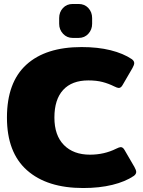

<svg xmlns="http://www.w3.org/2000/svg" viewBox="-20 -932 721 967"><path d="M278 -812V-841Q278 -871 297 -891.5Q316 -912 346 -912H376Q406 -912 425 -891.5Q444 -871 444 -841V-812Q444 -783 425 -762Q406 -741 376 -741H346Q317 -741 297.5 -762Q278 -783 278 -812ZM15 -340Q15 -517 112.5 -606Q210 -695 391 -695Q473 -695 537 -679Q601 -663 644 -634Q656 -625 656 -614Q656 -605 647 -589L597 -503Q589 -489 578 -489Q571 -489 555 -497Q527 -511 496.5 -519Q466 -527 425 -527Q342 -527 298 -479Q254 -431 254 -340Q254 -250 302 -201.5Q350 -153 433 -153Q505 -153 565 -183Q581 -191 588 -191Q599 -191 607 -177L657 -91Q666 -75 666 -66Q666 -55 654 -46Q611 -17 546 -1Q481 15 399 15Q217 15 116 -74.5Q15 -164 15 -340Z"/></svg>

Font: Mitr
Style: Bold
Weight: 700
Designer: Thanarat Vachiruckul
Foundry: Cadson Demak
Version: Version 1.002